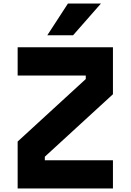

<svg xmlns="http://www.w3.org/2000/svg" viewBox="-20 -1068 740 1088"><path d="M80 0V-266L466 -620V-640H80V-800H620V-534L234 -180V-160H620V0ZM248 -868 365 -1048H552L394 -868Z"/></svg>

Font: Martian Mono ExtraBold
Style: Regular
Weight: 800
Monospace: yes
Designer: Roman Shamin
Foundry: Evil Martians
Version: Version 1.000; ttfautohint (v1.8.4.7-5d5b)